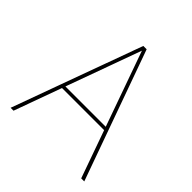

<svg xmlns="http://www.w3.org/2000/svg" viewBox="-188 -838 977 977"><g transform="rotate(45 300.5 -350.0)"><path d="M36 0 291 -700H315L566 0H544L303 -678L57 0ZM135 -256 144 -274H460L469 -256Z"/></g></svg>

Font: DM Sans 9pt Thin
Style: Regular
Weight: 250
Version: Version 4.004;gftools[0.9.30]